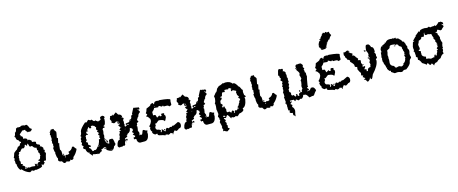

<svg xmlns="http://www.w3.org/2000/svg" viewBox="-49 -1511 5894 2469"><g transform="rotate(-15 2898.0 -277.0)"><path d="M172.4 7.8Q116.7 -7.3 74.2 -56.6H64.9Q64.9 -52.2 60.5 -52.2Q36.6 -76.7 29.3 -121.1Q29.3 -125.5 34.2 -125.5L20.5 -147V-181.6Q16.1 -181.6 16.1 -186Q16.1 -193.4 24.9 -211.9L16.1 -229Q22.5 -229.5 38.6 -284.7L69.8 -310.5Q82.5 -310.5 105.5 -349.6Q136.2 -349.6 141.1 -383.8Q158.7 -383.8 158.7 -397V-400.9Q142.1 -400.9 131.8 -431.2Q107.4 -431.2 105.5 -474.1Q96.2 -474.1 96.2 -491.7Q108.9 -491.7 114.3 -534.7Q133.3 -534.7 141.1 -582Q147.9 -582 158.7 -590.3H172.4Q176.8 -590.3 176.8 -586.4L185.5 -590.3Q194.3 -586.4 198.7 -586.4Q203.1 -599.1 225.6 -599.1Q245.1 -599.1 261.2 -590.3Q269 -594.7 279.3 -594.7Q293.9 -594.7 314.9 -539.1Q335 -530.8 336.9 -521.5Q326.2 -502.9 305.7 -495.6Q297.9 -500 288.1 -500Q279.3 -495.6 274.4 -495.6Q274.4 -505.4 252.4 -521.5V-534.7Q238.8 -534.7 238.8 -539.1L230 -534.7H221.2Q216.8 -534.7 216.8 -539.1L167.5 -495.6Q176.8 -481.9 176.8 -474.1Q172.4 -474.1 172.4 -470.2Q198.7 -470.2 198.7 -439.9L194.3 -431.2Q248 -431.2 248 -400.9Q243.7 -400.9 243.7 -397H248Q255.9 -400.9 265.6 -400.9Q296.9 -381.3 296.9 -375.5V-371.1L292.5 -362.3Q346.2 -357.9 346.2 -345.2L341.3 -336.4Q341.3 -314 377 -306.6L386.2 -293.5L377 -280.8Q400.4 -280.8 417.5 -250.5L412.6 -229Q426.3 -229 426.3 -211.9L417.5 -194.3Q423.8 -194.3 430.7 -181.6V-172.9Q422.9 -154.8 408.2 -86.9H381.8Q381.8 -82.5 377 -73.7L386.2 -69.8Q378.4 -50.3 355 -35.2Q350.6 -43.5 350.6 -48.3H336.9L341.3 -30.8Q341.3 -11.7 256.8 -1L248 -4.9Q225.6 -1 225.6 3.4L198.7 -9.3Q198.7 -3.9 172.4 7.8ZM292.5 -48.3 296.9 -56.6 292.5 -65.4Q292.5 -91.3 332.5 -91.3V-95.7Q332.5 -104 314.9 -104V-117.2Q346.2 -117.2 346.2 -155.8L355 -160.2Q350.6 -181.6 350.6 -190.4Q350.6 -194.3 355 -194.3L336.9 -215.8L346.2 -233.4Q339.4 -233.4 332.5 -246.1V-276.4Q302.7 -276.4 288.1 -306.6Q274.4 -310.5 274.4 -314.9L265.6 -310.5H256.8Q248 -310.5 238.8 -354H230Q227.1 -332 216.8 -332Q210 -349.6 203.1 -349.6H194.3Q194.3 -321.3 167.5 -310.5L149.9 -314.9Q144 -314.9 114.3 -276.4Q109.9 -276.4 109.9 -280.8Q96.2 -276.4 96.2 -272Q100.6 -263.7 100.6 -259.3Q91.8 -259.3 83 -233.4L87.4 -224.6L78.6 -207.5Q78.6 -203.1 83 -203.1Q78.6 -181.6 78.6 -172.9L87.4 -160.2V-134.3L83 -125.5Q109.9 -120.1 109.9 -112.8Q100.6 -111.3 100.6 -104V-99.6Q131.8 -87.9 131.8 -65.4Q123 -64 123 -56.6Q124.5 -48.3 131.8 -48.3Q155.3 -48.3 158.7 -61L181.2 -52.2L212.4 -56.6L252.4 -52.2Q253.9 -61 261.2 -61L256.8 -69.8V-82.5H261.2Q283.7 -48.3 292.5 -48.3ZM136.7 -51.8 132.3 -60.5 141.1 -64.9H145.5V-60.5Q145.5 -51.8 136.7 -51.8ZM290.5 -52.7Q281.2 -56.6 269.5 -74.2L273.9 -77.6Q287.6 -73.2 293 -57.6Z M572.3 -455.1Q576.7 -455.1 585.4 -450.7L596.2 -455.1Q604.5 -450.7 608.9 -450.7V-446.3L605 -437.5Q612.3 -437.5 630.9 -406.7Q630.9 -394.5 617.7 -331.5L630.9 -322.8Q617.7 -266.6 617.7 -261.2L630.9 -252.4Q622.1 -240.2 617.7 -175.3Q630.9 -155.3 630.9 -148.9L632.8 -96.2L667.5 -78.6Q668.9 -87.4 676.3 -87.4H680.7Q690.4 -87.4 697.8 -83Q711.9 -91.8 719.7 -91.8V-96.2L715.3 -118.2Q760.3 -127 776.4 -168H793.9Q816.4 -133.3 823.7 -133.3V-120.1Q797.9 -66.4 758.8 -36.1Q758.8 -9.8 741.2 -9.8V-5.4H728.5L715.3 -14.2H710.9Q710.9 3.4 697.8 3.4H689.5L659.2 -5.4Q654.8 7.8 632.8 7.8H628.4Q621.1 7.8 602.5 -22.9Q568.8 -22.9 559.1 -44.9L563.5 -76.2Q551.8 -76.2 546.4 -142.1L550.8 -150.9Q540.5 -167 537.6 -216.8Q541 -216.8 550.8 -230.5L546.4 -239.3L550.8 -270Q542 -270 542 -278.8L546.4 -305.2L542 -314Q550.8 -328.6 550.8 -340.3V-344.7Q550.8 -355 546.4 -362.3Q550.8 -371.1 550.8 -375.5L542 -393.6Q555.7 -428.7 572.3 -450.7ZM644.5 -113.8 654.8 -100.6 646 -96.2 639.6 -99.6ZM659.2 -72.3 654.8 -63.5V-59.6H659.2Q667.5 -59.6 667.5 -67.9ZM569.8 -454.1 571.3 -450.7Q562 -439.5 550.8 -416.5H543.5Z M1265.6 12.7 1269.5 -2.9 1246.1 -2.4 1250 12.7Q1193.8 -8.8 1193.8 -23.4L1197.8 -46.4Q1184.6 -55.2 1173.8 -55.2Q1145 -37.1 1129.9 -37.1L1133.8 -28.3V-14.6Q1117.2 -14.6 1094.2 8.3H1089.8Q1085.9 8.3 1085.9 3.4L1078.1 8.3H1069.8V-1L1062 3.4L1042 -1V3.4Q1028.8 -5.4 1018.1 -5.4H1010.3Q1010.3 8.3 1002 8.3H998Q998 -2.9 966.3 -30.8L974.1 -28.3L978 -37.1Q943.4 -37.1 934.1 -96.2Q918.5 -96.2 910.2 -114.3V-118.7Q910.2 -127.9 922.4 -127.9V-132.3L902.3 -159.7Q914.6 -177.2 914.6 -187Q906.2 -187 906.2 -195.8L909.7 -195.3L903.3 -205.6L906.2 -205.1Q907.7 -214.4 914.6 -214.4L910.2 -236.8Q910.2 -239.3 926.3 -259.3L911.6 -278.3L927.2 -267.1L918.5 -277.8Q935.5 -290 938.5 -332Q948.7 -366.7 1018.1 -427.2Q1031.2 -427.2 1038.1 -422.9L1065.9 -450.2L1094.2 -436.5Q1101.1 -440.9 1109.9 -440.9Q1129.9 -413.6 1138.2 -413.6L1157.7 -418.5Q1157.7 -412.1 1186 -395.5Q1198.7 -404.8 1206.1 -404.8Q1206.1 -400.4 1210 -400.4Q1210 -409.2 1221.7 -409.2V-436.5Q1221.7 -448.2 1253.9 -454.6Q1277.8 -443.8 1277.8 -436.5V-418.5Q1273.4 -418.5 1265.6 -413.6L1269.5 -404.8L1272 -413.1Q1269.5 -323.2 1233.9 -323.2V-318.4Q1245.6 -318.4 1245.6 -309.6L1247.6 -310.1Q1245.6 -295.9 1237.8 -295.9Q1230 -300.3 1225.6 -300.3Q1213.9 -285.6 1213.9 -277.8Q1213.9 -272.9 1217.8 -264.2Q1213.9 -232.9 1210 -223.1L1213.9 -200.7Q1206.1 -171.4 1206.1 -168.9L1245.6 -114.3Q1237.8 -112.8 1237.8 -105.5L1241.7 -82.5H1245.6Q1253.9 -82.5 1257.8 -127.9L1269.5 -137.2H1281.7Q1285.6 -137.2 1285.6 -132.3L1293.5 -137.2H1297.9Q1316.4 -137.2 1321.8 -73.7Q1325.7 -73.7 1325.7 -68.8Q1325.7 -43.5 1301.8 -37.1Q1293.5 -6.8 1265.6 12.7ZM1034.2 -46.4Q1042 -46.4 1042 -55.2Q1049.8 -50.8 1054.2 -50.8Q1075.2 -50.8 1094.2 -86.9L1102.1 -82.5L1122.1 -86.9V-91.8L1113.8 -105.5Q1133.8 -145 1133.8 -168.9Q1140.6 -173.3 1153.8 -173.3V-182.6L1146 -195.8L1153.8 -209.5V-223.1Q1142.1 -223.1 1142.1 -232.4Q1146 -241.2 1146 -246.1H1149.9L1157.7 -241.2V-250.5Q1157.7 -253.4 1138.2 -272.9V-277.8Q1149.9 -277.8 1149.9 -286.6Q1143.6 -286.6 1133.8 -304.7Q1133.8 -312.5 1142.1 -332Q1132.8 -332 1122.1 -355Q1111.8 -355 1102.1 -363.8H1078.1V-359.4Q1082 -350.6 1082 -345.7Q1072.3 -336.4 1065.9 -336.4Q1050.3 -336.4 1050.3 -359.4Q1040.5 -359.4 1026.4 -332Q1018.1 -330.6 1018.1 -323.2Q1023.9 -323.2 1030.3 -309.6Q1013.7 -300.3 1006.3 -300.3Q1006.3 -304.7 1002 -304.7L998 -295.9V-291.5L1014.2 -272.9V-264.2L994.1 -268.6L978 -250.5Q978 -246.1 982.4 -246.1L978 -223.1L982.4 -200.7Q976.1 -200.7 966.3 -182.6L982.4 -168.9Q982.4 -173.3 986.3 -173.3V-137.2Q1014.2 -128.9 1014.2 -118.7L990.7 -123L1014.2 -114.3Q1014.2 -105.5 1002 -105.5Q994.6 -109.9 990.2 -109.9L982.4 -96.2Q1003.4 -96.2 1018.1 -46.4ZM1011.2 -304.7 1025.9 -311 1014.6 -319.3 1008.3 -312ZM1103 -85.4 1108.4 -107.4 1119.6 -91.3V-88.4ZM1186.5 -28.3 1174.3 -36.1V-45.4L1191.4 -43ZM1263.2 12.7H1252.4L1249 -0.5L1266.1 -1ZM1235.4 -117.7 1206.1 -159.7 1205.6 -126.5 1213.4 -134.3ZM1236.3 -85.9 1231.4 -112.3 1213.9 -127.4 1208.5 -120.1Z M1431.6 -449.2H1436Q1455.6 -414.1 1461.4 -414.1Q1499.5 -407.7 1499.5 -374Q1491.2 -372.6 1491.2 -365.2V-360.8L1512.2 -356.4V-347.7L1499.5 -330.1L1503.9 -303.2Q1499.5 -294.9 1499.5 -290L1503.9 -268.1Q1499.5 -259.3 1499.5 -254.9Q1503.9 -246.1 1503.9 -241.2Q1529.3 -247.6 1529.3 -259.3Q1522.9 -259.3 1516.6 -272.5Q1516.6 -281.2 1567.4 -285.6Q1580.1 -297.4 1580.1 -312Q1613.8 -312 1613.8 -356.4L1635.3 -369.6L1630.9 -378.4L1665 -444.8L1673.3 -449.2H1677.7Q1686 -447.8 1686 -440.4Q1690.4 -440.4 1690.4 -444.8Q1715.8 -441.9 1715.8 -436L1724.1 -440.4H1728.5Q1741.2 -436 1741.2 -414.1L1728.5 -405.3Q1728.5 -411.6 1715.8 -418.5V-409.7Q1736.8 -392.1 1736.8 -374Q1703.1 -353.5 1703.1 -325.2Q1693.8 -325.2 1673.3 -285.6L1686 -259.3Q1676.3 -250 1660.6 -250V-228L1647.9 -210.4Q1656.2 -209 1656.2 -201.7Q1652.3 -159.2 1647.9 -152.8Q1652.3 -135.3 1660.6 -122.1L1647.9 -95.2L1652.3 -86.4L1660.6 -90.8H1665L1686 -86.4Q1694.3 -95.2 1707 -135.3L1715.8 -139.6H1724.1Q1745.6 -122.1 1766.6 -122.1V-113.3L1754.9 -95.2L1765.1 -97.2Q1759.3 -91.3 1759.3 -85.4Q1759.3 -81.5 1762.2 -77.6Q1750.5 6.3 1698.7 6.3H1635.3Q1601.1 -3.9 1601.1 -51.3L1592.8 -55.7Q1584.5 -51.3 1580.1 -51.3L1571.8 -64.5V-73.2Q1572.8 -82 1580.1 -82L1588.4 -77.6L1597.2 -90.8V-95.2Q1572.3 -115.7 1572.3 -122.1Q1592.8 -127.9 1592.8 -135.3Q1580.1 -135.3 1571.8 -152.8Q1571.8 -155.8 1592.8 -174.8L1584.5 -188.5Q1588.4 -188.5 1588.4 -192.9Q1575.7 -192.9 1575.7 -206.1H1554.7Q1554.7 -160.2 1507.8 -144Q1503.9 -126.5 1491.2 -126.5V-122.1H1499.5V-117.7Q1498 -107.4 1461.4 -95.2Q1465.3 -87.9 1465.3 -77.6H1469.7L1482.4 -86.4Q1491.2 -85 1491.2 -77.6V-64.5H1486.8Q1477.1 -64.5 1469.7 -68.8Q1448.7 -68.8 1444.3 -15.6Q1436 -14.2 1436 -6.8L1414.6 -11.2L1401.9 -2.4Q1392.6 -2.4 1385.3 -6.8Q1377.4 -2.4 1368.2 -2.4H1363.8Q1357.4 -2.4 1346.7 -20V-33.7Q1360.4 -99.6 1397.9 -99.6L1393.6 -108.9Q1406.2 -140.1 1406.2 -144Q1401.9 -152.8 1401.9 -157.2Q1418.9 -182.6 1418.9 -188.5Q1414.6 -196.8 1414.6 -201.7Q1432.1 -210.4 1439.9 -210.4V-214.8Q1423.3 -214.8 1423.3 -223.6L1444.3 -245.6Q1444.3 -250 1423.3 -276.9Q1423.3 -290 1448.7 -290Q1444.3 -298.8 1444.3 -303.2L1436 -298.8Q1418.9 -305.7 1418.9 -312Q1427.2 -326.7 1427.2 -334.5H1406.2Q1390.6 -320.8 1376.5 -320.8Q1349.1 -332.5 1346.7 -343.3Q1348.1 -352.1 1355.5 -352.1Q1338.4 -378.4 1338.4 -387.2Q1351.1 -409.7 1351.1 -422.9H1380.9V-431.6H1389.2V-418.5ZM1495.6 -371.1 1499.5 -372.1 1502.4 -360.4 1494.6 -361.8ZM1431.6 -316.4H1444.3V-325.2H1439.9Q1431.6 -324.2 1431.6 -316.4ZM1584.5 -303.2V-298.8H1592.8V-303.2ZM1542 -268.1 1537.6 -259.3V-254.9H1554.7V-263.7Q1550.3 -263.7 1542 -268.1ZM1448.7 -254.9V-245.6H1452.6V-254.9ZM1491.2 -214.8V-210.4H1499.5V-214.8ZM1459.5 -53.2H1467.8V-44.4Q1459.5 -44.4 1459.5 -53.2ZM1651.9 -95.7 1662.6 -113.3 1665 -99.6 1653.8 -91.8Z M2077.6 13.2 2068.4 8.8 2072.8 0V-4.4Q2060.1 -4.4 2045.4 -13.7Q2045.4 -4.4 2013.2 4.4Q2013.2 -4.4 1981 -8.8Q1981 0 1971.7 0Q1958 -10.3 1893.6 -22.5Q1893.6 -26.9 1879.4 -31.2L1884.3 -40V-44.4Q1879.4 -44.4 1870.1 -48.8Q1862.3 -44.4 1852.1 -44.4Q1819.8 -61 1819.8 -84.5L1824.2 -93.3Q1809.6 -93.3 1805.7 -137.7Q1814.9 -137.7 1814.9 -146.5L1805.7 -160.2V-168.9Q1829.1 -188 1842.8 -226.6V-253.4Q1819.3 -293.5 1805.7 -293.5H1801.3V-302.2L1819.8 -319.8L1805.7 -337.4V-342.3Q1819.8 -356.4 1829.1 -395.5Q1880.9 -414.6 1888.7 -426.3Q1888.7 -441.4 1925.3 -444.3Q1930.2 -436.5 1930.2 -426.3H1939.5Q1939.5 -444.3 1962.4 -457.5Q1966.8 -457.5 1966.8 -453.1L1976.1 -457.5Q1991.7 -457.5 1999 -453.1Q2001.5 -453.1 2017.6 -457.5Q2155.8 -445.3 2155.8 -426.3L2150.9 -404.3V-364.3Q2150.9 -352.5 2118.7 -346.7Q2111.3 -364.3 2086.4 -364.3H2054.2Q2045.4 -364.3 2045.4 -377.4H2040.5L2026.9 -368.7L1994.6 -386.2H1985.4Q1985.4 -373 1976.1 -373Q1971.7 -373 1925.3 -377.4Q1916.5 -354 1888.7 -333V-288.6H1911.6Q1923.3 -288.6 1930.2 -249H1934.6L1962.4 -266.6H1966.8Q1966.8 -253.4 1976.1 -253.4H1985.4Q1994.6 -253.4 1994.6 -262.2Q1989.7 -270.5 1989.7 -275.4Q1999 -275.4 1999 -284.2Q2017.6 -279.8 2031.2 -279.8V-266.6L2026.9 -257.8Q2033.2 -257.8 2040.5 -244.1V-222.2Q2022.9 -178.2 2013.2 -177.7Q2013.2 -201.2 1943.8 -209Q1936 -209 1911.6 -186.5L1897.9 -177.7L1888.7 -182.1Q1888.7 -173.3 1884.3 -173.3L1888.7 -164.6V-155.8Q1875 -138.2 1875 -128.9Q1875 -93.3 1911.6 -93.3Q1939.5 -80.1 1939.5 -75.7Q1930.2 -74.2 1930.2 -66.9V-53.2H1939.5Q1939.5 -60.5 1948.7 -71.3Q1943.8 -79.6 1943.8 -84.5H1953.1Q1961.4 -84.5 1976.1 -58.1L1989.7 -48.8Q2002.4 -83.5 2017.6 -88.9Q2036.1 -82.5 2036.1 -75.7L2063.5 -88.9Q2071.8 -84.5 2082 -84.5Q2082 -91.3 2100.6 -97.7L2109.4 -93.3L2173.8 -124.5Q2201.7 -113.3 2201.7 -84.5Q2201.7 -40 2165 -40Q2165 -35.6 2132.8 -18.1H2127.9L2105 -31.2Q2077.6 -2.4 2077.6 13.2ZM1939.5 -395.5V-399.9H1930.2V-395.5ZM1981 -63 1976.1 -80.1H1994.6L1989.7 -67.9Z M2320.3 -449.2H2324.7Q2344.2 -414.1 2350.1 -414.1Q2388.2 -407.7 2388.2 -374Q2379.9 -372.6 2379.9 -365.2V-360.8L2400.9 -356.4V-347.7L2388.2 -330.1L2392.6 -303.2Q2388.2 -294.9 2388.2 -290L2392.6 -268.1Q2388.2 -259.3 2388.2 -254.9Q2392.6 -246.1 2392.6 -241.2Q2418 -247.6 2418 -259.3Q2411.6 -259.3 2405.3 -272.5Q2405.3 -281.2 2456.1 -285.6Q2468.8 -297.4 2468.8 -312Q2502.4 -312 2502.4 -356.4L2523.9 -369.6L2519.5 -378.4L2553.7 -444.8L2562 -449.2H2566.4Q2574.7 -447.8 2574.7 -440.4Q2579.1 -440.4 2579.1 -444.8Q2604.5 -441.9 2604.5 -436L2612.8 -440.4H2617.2Q2629.9 -436 2629.9 -414.1L2617.2 -405.3Q2617.2 -411.6 2604.5 -418.5V-409.7Q2625.5 -392.1 2625.5 -374Q2591.8 -353.5 2591.8 -325.2Q2582.5 -325.2 2562 -285.6L2574.7 -259.3Q2564.9 -250 2549.3 -250V-228L2536.6 -210.4Q2544.9 -209 2544.9 -201.7Q2541 -159.2 2536.6 -152.8Q2541 -135.3 2549.3 -122.1L2536.6 -95.2L2541 -86.4L2549.3 -90.8H2553.7L2574.7 -86.4Q2583 -95.2 2595.7 -135.3L2604.5 -139.6H2612.8Q2634.3 -122.1 2655.3 -122.1V-113.3L2643.6 -95.2L2653.8 -97.2Q2647.9 -91.3 2647.9 -85.4Q2647.9 -81.5 2650.9 -77.6Q2639.2 6.3 2587.4 6.3H2523.9Q2489.7 -3.9 2489.7 -51.3L2481.4 -55.7Q2473.1 -51.3 2468.8 -51.3L2460.4 -64.5V-73.2Q2461.4 -82 2468.8 -82L2477.1 -77.6L2485.8 -90.8V-95.2Q2460.9 -115.7 2460.9 -122.1Q2481.4 -127.9 2481.4 -135.3Q2468.8 -135.3 2460.4 -152.8Q2460.4 -155.8 2481.4 -174.8L2473.1 -188.5Q2477.1 -188.5 2477.1 -192.9Q2464.4 -192.9 2464.4 -206.1H2443.4Q2443.4 -160.2 2396.5 -144Q2392.6 -126.5 2379.9 -126.5V-122.1H2388.2V-117.7Q2386.7 -107.4 2350.1 -95.2Q2354 -87.9 2354 -77.6H2358.4L2371.1 -86.4Q2379.9 -85 2379.9 -77.6V-64.5H2375.5Q2365.7 -64.5 2358.4 -68.8Q2337.4 -68.8 2333 -15.6Q2324.7 -14.2 2324.7 -6.8L2303.2 -11.2L2290.5 -2.4Q2281.2 -2.4 2273.9 -6.8Q2266.1 -2.4 2256.8 -2.4H2252.4Q2246.1 -2.4 2235.4 -20V-33.7Q2249 -99.6 2286.6 -99.6L2282.2 -108.9Q2294.9 -140.1 2294.9 -144Q2290.5 -152.8 2290.5 -157.2Q2307.6 -182.6 2307.6 -188.5Q2303.2 -196.8 2303.2 -201.7Q2320.8 -210.4 2328.6 -210.4V-214.8Q2312 -214.8 2312 -223.6L2333 -245.6Q2333 -250 2312 -276.9Q2312 -290 2337.4 -290Q2333 -298.8 2333 -303.2L2324.7 -298.8Q2307.6 -305.7 2307.6 -312Q2315.9 -326.7 2315.9 -334.5H2294.9Q2279.3 -320.8 2265.1 -320.8Q2237.8 -332.5 2235.4 -343.3Q2236.8 -352.1 2244.1 -352.1Q2227.1 -378.4 2227.1 -387.2Q2239.7 -409.7 2239.7 -422.9H2269.5V-431.6H2277.8V-418.5ZM2384.3 -371.1 2388.2 -372.1 2391.1 -360.4 2383.3 -361.8ZM2320.3 -316.4H2333V-325.2H2328.6Q2320.3 -324.2 2320.3 -316.4ZM2473.1 -303.2V-298.8H2481.4V-303.2ZM2430.7 -268.1 2426.3 -259.3V-254.9H2443.4V-263.7Q2439 -263.7 2430.7 -268.1ZM2337.4 -254.9V-245.6H2341.3V-254.9ZM2379.9 -214.8V-210.4H2388.2V-214.8ZM2348.1 -53.2H2356.4V-44.4Q2348.1 -44.4 2348.1 -53.2ZM2540.5 -95.7 2551.3 -113.3 2553.7 -99.6 2542.5 -91.8Z M2853 -457.5Q2861.8 -453.1 2866.2 -453.1L2893.6 -457.5Q2956.5 -457.5 2983.9 -417L2992.7 -421.4Q3016.1 -419.9 3046.9 -362.8Q3058.1 -362.8 3078.6 -313L3087.4 -308.6L3083 -286.1V-268.1L3087.4 -245.6H3083L3105.5 -218.3Q3094.2 -209.5 3083 -209.5L3087.4 -186.5Q3071.8 -88.4 3024.4 -78.6L3028.8 -55.7Q3015.1 -31.7 2965.8 -24.4Q2941.4 2.9 2929.7 2.9Q2915 -6.3 2907.2 -6.3Q2907.2 2.9 2897.9 2.9H2875.5L2861.8 -6.3H2857.4Q2857.4 7.3 2848.1 7.3Q2820.8 -46.9 2807.6 -46.9L2785.2 -15.1L2758.3 -19.5V-10.7Q2776.4 9.3 2776.4 11.7L2762.7 29.8L2776.4 47.9V52.2L2771.5 75.2Q2780.8 76.7 2780.8 84L2776.4 115.7Q2794.4 117.7 2794.4 129.4V133.8Q2762.7 152.8 2762.7 156.2Q2743.2 155.8 2717.3 138.2Q2709 142.6 2704.1 142.6V138.2L2712.9 124.5V120.1Q2704.1 112.3 2704.1 84H2708.5Q2708.5 70.3 2694.8 21V16.1L2708.5 -10.7Q2699.2 -10.7 2699.2 -19.5V-24.4Q2699.2 -28.8 2704.1 -28.8L2690.4 -55.7V-60.5L2704.1 -87.4Q2698.2 -142.6 2694.8 -150.9Q2699.2 -174.8 2699.2 -191.4V-213.9L2694.8 -236.3Q2707 -236.3 2712.9 -294.9Q2708.5 -313 2708.5 -326.7Q2715.3 -326.7 2740.2 -362.8Q2754.9 -362.8 2771.5 -407.7L2803.2 -435.1Q2817.4 -435.1 2843.8 -448.7Q2853 -448.7 2853 -457.5ZM2907.2 -362.8 2884.3 -367.2H2857.4V-340.3L2825.7 -344.7Q2813.5 -332 2807.6 -299.8Q2800.3 -294.9 2785.2 -294.9V-281.7H2798.8Q2798.8 -259.8 2771.5 -245.6Q2767.1 -213.4 2767.1 -209.5Q2773.4 -209.5 2789.6 -186.5V-182.1Q2771.5 -182.1 2771.5 -159.7L2794.4 -155.3V-164.1H2803.2Q2803.2 -145.5 2816.9 -119.1L2812.5 -96.7L2821.3 -78.6L2830.6 -83Q2835 -83 2835 -78.6L2843.8 -83H2848.1L2871.1 -60.5Q2871.1 -74.7 2893.6 -87.4Q2911.6 -67.4 2911.6 -64.9Q2902.3 -63.5 2902.3 -55.7V-51.3H2916Q2916 -78.6 2925.3 -78.6L2947.8 -73.7Q2947.8 -80.6 2961.4 -87.4Q2961.4 -83 2965.8 -83L2974.6 -96.7V-101.1H2965.8V-114.7Q2980 -114.7 2997.6 -159.7H3006.3L3002 -168.5Q3002 -176.8 3024.4 -200.2V-204.6L3006.3 -222.7V-227.5Q3006.3 -236.3 3020 -236.3Q2997.6 -263.7 2997.6 -268.1Q3002 -276.9 3002 -281.7Q2992.7 -281.7 2992.7 -290.5Q3002 -309.1 3002 -317.4L2965.8 -335.4H2956.5L2943.4 -326.7L2938.5 -335.4V-353.5H2947.8V-358.4Q2947.8 -364.3 2920.4 -376.5Q2914.1 -376.5 2907.2 -362.8ZM2780.8 -175.3H2789.6V-166.5Q2780.8 -166.5 2780.8 -175.3ZM2955.1 -97.7H2964.4V-93.3H2955.1ZM2753.4 -37.6 2762.7 -33.2H2785.2Q2785.2 -40.5 2767.1 -51.3Q2760.7 -51.3 2753.4 -37.6Z M3238.3 -455.1Q3242.7 -455.1 3251.5 -450.7L3262.2 -455.1Q3270.5 -450.7 3274.9 -450.7V-446.3L3271 -437.5Q3278.3 -437.5 3296.9 -406.7Q3296.9 -394.5 3283.7 -331.5L3296.9 -322.8Q3283.7 -266.6 3283.7 -261.2L3296.9 -252.4Q3288.1 -240.2 3283.7 -175.3Q3296.9 -155.3 3296.9 -148.9L3298.8 -96.2L3333.5 -78.6Q3335 -87.4 3342.3 -87.4H3346.7Q3356.4 -87.4 3363.8 -83Q3377.9 -91.8 3385.7 -91.8V-96.2L3381.3 -118.2Q3426.3 -127 3442.4 -168H3460Q3482.4 -133.3 3489.7 -133.3V-120.1Q3463.9 -66.4 3424.8 -36.1Q3424.8 -9.8 3407.2 -9.8V-5.4H3394.5L3381.3 -14.2H3377Q3377 3.4 3363.8 3.4H3355.5L3325.2 -5.4Q3320.8 7.8 3298.8 7.8H3294.4Q3287.1 7.8 3268.6 -22.9Q3234.9 -22.9 3225.1 -44.9L3229.5 -76.2Q3217.8 -76.2 3212.4 -142.1L3216.8 -150.9Q3206.5 -167 3203.6 -216.8Q3207 -216.8 3216.8 -230.5L3212.4 -239.3L3216.8 -270Q3208 -270 3208 -278.8L3212.4 -305.2L3208 -314Q3216.8 -328.6 3216.8 -340.3V-344.7Q3216.8 -355 3212.4 -362.3Q3216.8 -371.1 3216.8 -375.5L3208 -393.6Q3221.7 -428.7 3238.3 -450.7ZM3310.5 -113.8 3320.8 -100.6 3312 -96.2 3305.7 -99.6ZM3325.2 -72.3 3320.8 -63.5V-59.6H3325.2Q3333.5 -59.6 3333.5 -67.9ZM3235.8 -454.1 3237.3 -450.7Q3228 -439.5 3216.8 -416.5H3209.5Z M3606.9 -444.8Q3627.4 -440.4 3627.4 -436L3635.7 -440.4Q3643.1 -436 3651.9 -436V-418.5L3644 -405.3Q3663.1 -405.3 3676.8 -383.3V-370.1Q3676.8 -365.7 3672.4 -365.7L3680.7 -348.1Q3676.8 -323.7 3676.8 -313Q3685.1 -311.5 3685.1 -304.2L3680.7 -277.8Q3685.1 -270.5 3685.1 -255.9Q3676.8 -254.4 3676.8 -247.1V-238.3L3680.7 -216.3Q3676.8 -216.3 3668.5 -198.7L3672.4 -189.9V-181.2Q3661.6 -159.2 3656.2 -159.2L3660.2 -137.2L3656.2 -128.4Q3674.3 -110.8 3676.8 -110.8L3672.4 -88.9Q3676.8 -71.3 3689 -71.3L3697.3 -75.7Q3703.1 -75.7 3717.8 -49.3H3721.7Q3733.9 -53.7 3733.9 -58.1Q3730 -66.4 3730 -71.3L3738.3 -75.7H3742.2Q3750.5 -74.2 3750.5 -66.9V-53.7Q3758.8 -52.2 3758.8 -44.9Q3765.6 -49.3 3774.9 -49.3L3771 -58.1V-66.9Q3771 -74.2 3803.7 -88.9L3815.9 -80.1Q3815.9 -119.6 3832.5 -119.6L3828.1 -150.4V-163.6Q3834.5 -168.9 3840.3 -216.3L3836.4 -225.1V-229.5Q3850.1 -251.5 3852.5 -251.5Q3847.7 -285.6 3840.3 -295.4Q3840.3 -303.7 3848.6 -326.2Q3845.7 -339.4 3815.9 -378.9V-383.3H3824.2L3819.8 -414.1V-427.2Q3826.7 -444.8 3848.6 -444.8V-440.4L3856.9 -444.8H3889.6Q3895.5 -444.8 3914.1 -418.5V-405.3Q3914.1 -396.5 3906.2 -396.5Q3906.2 -392.1 3922.4 -370.1Q3922.4 -363.8 3910.2 -356.9L3918.5 -335Q3914.1 -326.2 3914.1 -321.8Q3919.9 -321.8 3926.8 -308.6V-286.6L3922.4 -277.8Q3930.7 -276.4 3930.7 -269Q3922.4 -245.1 3906.2 -146Q3910.2 -137.2 3910.2 -132.8Q3900.4 -124 3893.6 -124V-115.2L3910.2 -97.7V-93.3Q3910.2 -84.5 3897.9 -84.5V-75.7H3901.9Q3921.4 -75.7 3939 -106.4H3959.5Q3981.4 -106.4 3996.1 -62.5V-58.1Q3971.7 -33.2 3955.1 -5.4L3939 3.4Q3934.6 3.4 3934.6 -1Q3899.9 7.8 3889.6 7.8Q3864.3 -40.5 3844.7 -40.5Q3826.2 -40.5 3819.8 -44.9Q3819.8 -21.5 3791.5 -1L3766.6 -5.4Q3762.7 7.8 3742.2 7.8Q3728 -9.8 3713.4 -9.8Q3707.5 7.8 3701.2 7.8Q3685.1 -14.2 3685.1 -18.6Q3680.7 -18.6 3680.7 -14.2L3651.9 -18.6H3635.7L3639.6 3.4L3660.2 -1V3.4L3635.7 21V34.2Q3651.9 36.6 3651.9 47.4V51.8L3644 64.9V69.3Q3668.5 88.4 3668.5 126.5Q3656.7 169.9 3656.7 190.9Q3656.7 195.3 3657.2 198.7L3639.6 179.2Q3631.3 179.2 3631.3 170.4V144Q3600.1 144 3594.7 126.5V122.1Q3594.7 113.3 3606.9 113.3Q3606.9 106 3582.5 95.7Q3586.4 87.4 3586.4 82.5L3582.5 73.7L3586.4 64.9L3582.5 56.2Q3582.5 48.3 3585.9 21Q3577.6 21 3577.6 12.2Q3581.5 12.2 3581.5 7.8Q3569.3 7.8 3569.3 -1Q3575.2 -1 3581.5 -14.2Q3581.5 -30.8 3574.2 -80.1Q3582.5 -80.1 3582.5 -88.9V-115.2L3578.1 -146Q3585.4 -146 3590.8 -172.4Q3586.4 -180.7 3586.4 -185.5Q3594.7 -199.7 3594.7 -207.5Q3586.4 -207.5 3586.4 -216.3Q3598.6 -236.3 3598.6 -242.7Q3594.7 -251 3594.7 -255.9Q3598.6 -255.9 3606.9 -273.4Q3606.9 -285.2 3586.4 -295.4L3598.6 -326.2Q3592.8 -326.2 3586.4 -339.4V-361.3Q3574.2 -361.3 3574.2 -370.1Q3590.8 -440.4 3594.7 -440.4Q3599.1 -440.4 3606.9 -444.8ZM3806.2 -398.9H3818.4V-390.1H3806.2ZM3783.2 -115.2H3787.1Q3793 -115.2 3799.3 -102.1Q3799.3 -93.3 3791.5 -93.3Q3783.2 -93.3 3783.2 -102.1ZM3645 -15.1H3653.3V-6.3H3645ZM3881.3 -80.1V-75.7H3893.6V-84.5Q3885.7 -80.1 3881.3 -80.1Z M4331.1 13.7 4321.8 9.3 4326.2 0.5V-3.9Q4313.5 -3.9 4298.8 -13.2Q4298.8 -3.9 4266.6 4.9Q4266.6 -3.9 4234.4 -8.3Q4234.4 0.5 4225.1 0.5Q4211.4 -9.8 4147 -22Q4147 -26.4 4132.8 -30.8L4137.7 -39.6V-43.9Q4132.8 -43.9 4123.5 -48.3Q4115.7 -43.9 4105.5 -43.9Q4073.2 -60.5 4073.2 -84L4077.6 -92.8Q4063 -92.8 4059.1 -137.2Q4068.4 -137.2 4068.4 -146L4059.1 -159.7V-168.5Q4082.5 -187.5 4096.2 -226.1V-252.9Q4072.8 -293 4059.1 -293H4054.7V-301.8L4073.2 -319.3L4059.1 -336.9V-341.8Q4073.2 -356 4082.5 -395Q4134.3 -414.1 4142.1 -425.8Q4142.1 -440.9 4178.7 -443.8Q4183.6 -436 4183.6 -425.8H4192.9Q4192.9 -443.8 4215.8 -457Q4220.2 -457 4220.2 -452.6L4229.5 -457Q4245.1 -457 4252.4 -452.6Q4254.9 -452.6 4271 -457Q4409.2 -444.8 4409.2 -425.8L4404.3 -403.8V-363.8Q4404.3 -352.1 4372.1 -346.2Q4364.7 -363.8 4339.8 -363.8H4307.6Q4298.8 -363.8 4298.8 -377H4293.9L4280.3 -368.2L4248 -385.7H4238.8Q4238.8 -372.6 4229.5 -372.6Q4225.1 -372.6 4178.7 -377Q4169.9 -353.5 4142.1 -332.5V-288.1H4165Q4176.8 -288.1 4183.6 -248.5H4188L4215.8 -266.1H4220.2Q4220.2 -252.9 4229.5 -252.9H4238.8Q4248 -252.9 4248 -261.7Q4243.2 -270 4243.2 -274.9Q4252.4 -274.9 4252.4 -283.7Q4271 -279.3 4284.7 -279.3V-266.1L4280.3 -257.3Q4286.6 -257.3 4293.9 -243.7V-221.7Q4276.4 -177.7 4266.6 -177.2Q4266.6 -200.7 4197.3 -208.5Q4189.5 -208.5 4165 -186L4151.4 -177.2L4142.1 -181.6Q4142.1 -172.9 4137.7 -172.9L4142.1 -164.1V-155.3Q4128.4 -137.7 4128.4 -128.4Q4128.4 -92.8 4165 -92.8Q4192.9 -79.6 4192.9 -75.2Q4183.6 -73.7 4183.6 -66.4V-52.7H4192.9Q4192.9 -60.1 4202.1 -70.8Q4197.3 -79.1 4197.3 -84H4206.5Q4214.8 -84 4229.5 -57.6L4243.2 -48.3Q4255.9 -83 4271 -88.4Q4289.6 -82 4289.6 -75.2L4316.9 -88.4Q4325.2 -84 4335.4 -84Q4335.4 -90.8 4354 -97.2L4362.8 -92.8L4427.2 -124Q4455.1 -112.8 4455.1 -84Q4455.1 -39.6 4418.5 -39.6Q4418.5 -35.2 4386.2 -17.6H4381.3L4358.4 -30.8Q4331.1 -2 4331.1 13.7ZM4192.9 -395V-399.4H4183.6V-395ZM4234.4 -62.5 4229.5 -79.6H4248L4243.2 -67.4ZM4301.3 -752.9H4304.2Q4319.3 -740.7 4323.2 -740.7Q4337.9 -744.1 4347.7 -744.1Q4352.1 -712.9 4366.7 -697.8V-691.9Q4353 -684.6 4336.9 -658.7Q4336.9 -649.4 4325.7 -643.6Q4320.3 -646.5 4317.4 -646.5Q4314.9 -636.2 4301.3 -622.1H4293Q4260.3 -564.9 4260.3 -554.7L4256.8 -558.1L4260.3 -548.3L4246.6 -542L4208 -539.6L4192.4 -548.3L4194.8 -554.7Q4189.5 -554.7 4189.5 -561Q4194.8 -561 4194.8 -566.9Q4175.8 -580.1 4175.8 -585V-591.3Q4175.8 -597.2 4184.1 -597.2V-600.6H4178.7V-612.8Q4195.3 -664.6 4216.8 -664.6V-670.4Q4205.6 -670.4 4205.6 -676.8Q4206.5 -682.6 4211.4 -682.6H4213.9L4219.2 -679.7Q4229.5 -707 4249.5 -719.2V-728.5Q4252.9 -728.5 4271.5 -750H4276.9L4287.6 -740.7H4295.9Q4295.9 -752.9 4301.3 -752.9ZM4208 -558.1 4203.6 -550.8 4207.5 -548.3 4210.9 -558.1ZM4267.1 -559.6H4270Q4274.9 -558.6 4274.9 -553.2L4270 -550.3H4267.1ZM4297.4 -619.6 4267.6 -560.5 4263.2 -561.5 4292.5 -618.2Z M4772 -455.6H4793.5Q4811.5 -451.2 4824.2 -410.6Q4854.5 -410.6 4854.5 -352.1V-342.8Q4845.7 -341.3 4845.7 -334Q4858.9 -317.4 4858.9 -302.2L4854.5 -279.8Q4863.3 -278.3 4863.3 -270.5V-266.1Q4863.3 -259.8 4841.3 -243.7Q4845.7 -234.9 4845.7 -230Q4842.8 -161.6 4754.4 -67.4Q4734.4 -13.7 4723.6 -13.2H4719.2Q4710.9 -13.2 4710.9 -35.6H4706.5Q4706.5 -16.1 4675.8 4.9H4662.6Q4647 -31.2 4627.9 -31.2V-40H4632.3Q4640.6 -35.6 4645.5 -35.6V-40Q4645.5 -53.7 4619.1 -67.4L4632.3 -85.4Q4620.6 -85.4 4606 -94.2L4610.4 -117.2V-126Q4597.2 -139.6 4580.1 -180.2L4584.5 -211.9Q4553.7 -211.9 4553.7 -238.8H4558.1Q4554.2 -260.7 4514.6 -297.9V-306.6L4519 -315.9Q4515.1 -315.9 4492.7 -334Q4492.7 -329.1 4488.3 -329.1Q4485.4 -353 4466.8 -370.1V-392.6H4458V-415L4462.4 -437.5H4471.2Q4475.6 -437.5 4475.6 -433.1Q4492.7 -437.5 4505.9 -446.8H4519Q4532.2 -446.8 4532.2 -428.7Q4527.8 -419.9 4527.8 -415Q4570.8 -397.9 4571.3 -388.2L4558.1 -370.1Q4589.4 -370.1 4602.1 -334Q4607.9 -334 4623.5 -311V-306.6L4614.7 -293Q4649.9 -288.6 4649.9 -279.8Q4645.5 -254.9 4645.5 -243.7Q4651.9 -243.7 4658.7 -220.7Q4667 -225.6 4671.4 -225.6V-216.3Q4654.3 -216.3 4654.3 -207.5V-193.8H4658.7L4680.2 -198.2L4684.6 -189.5V-184.6Q4667 -164.6 4667 -162.1V-157.7Q4693.4 -154.8 4693.4 -144Q4689 -136.2 4689 -126H4706.5Q4706.5 -166.5 4750 -166.5Q4750 -188 4758.8 -198.2Q4758.8 -202.1 4750 -234.4Q4763.2 -234.4 4763.2 -252.4L4758.8 -274.9Q4765.1 -274.9 4772 -288.6Q4758.8 -303.2 4758.8 -311Q4767.6 -325.7 4767.6 -334Q4767.6 -345.2 4750 -383.3Q4754.4 -455.6 4772 -455.6ZM4719.2 -392.6H4741.2V-383.3Q4741.2 -374.5 4732.4 -374.5Q4726.1 -374.5 4719.2 -388.2ZM4536.6 -425.3H4545.4V-416H4536.6ZM4745.6 -291.5H4763.2L4765.6 -288.6Q4763.2 -280.8 4753.4 -275.4L4745.6 -282.7Z M5119.6 -1Q5114.3 -1 5108.9 -2.7Q5103.5 -4.4 5097.2 -6.3Q5090.8 -8.3 5083.5 -10Q5076.2 -11.7 5066.9 -11.7L5031.2 -8.3L4987.3 -37.1L4991.2 -51.3L4968.3 -55.7L4970.2 -62.5Q4970.2 -65.9 4966.8 -65.9L4961.9 -64.9Q4959 -77.6 4947.3 -88.9L4955.6 -103L4944.3 -104Q4944.3 -120.1 4941.4 -129.9Q4937 -143.6 4929.2 -157.7Q4926.3 -162.6 4926.3 -167L4926.8 -170.9Q4926.8 -181.2 4916 -202.1L4924.8 -210L4915 -211.4Q4921.9 -224.1 4921.9 -233.9L4917.5 -252.9Q4917.5 -254.4 4918.5 -255.6Q4919.4 -256.8 4920.4 -260.3Q4921.4 -263.7 4922.6 -270.3Q4923.8 -276.9 4924.3 -289.6Q4925.3 -314 4927.7 -314L4931.6 -310.1Q4932.6 -310.1 4934.6 -314.9Q4936.5 -319.8 4936.5 -326.7L4932.6 -344.2Q4935.5 -357.9 4942.9 -372.1Q4950.2 -386.2 4958 -386.2Q4961.9 -386.2 4965.8 -382.3V-393.1L5005.9 -410.6V-422.4L5016.6 -416.5Q5036.1 -443.4 5061.5 -447.3L5081.1 -448.7Q5099.1 -448.7 5107.9 -445.3L5120.6 -449.7Q5127 -443.4 5135.7 -443.4Q5144 -443.4 5155.3 -450.7Q5155.3 -431.6 5169.4 -431.6L5174.3 -432.1Q5182.6 -432.1 5188 -429.2Q5194.8 -424.8 5204.6 -412.6Q5208 -407.7 5212.9 -404.8Q5222.7 -400.4 5229.5 -377.4L5251 -367.7Q5251 -354.5 5256.6 -347.4Q5262.2 -340.3 5262.2 -335L5261.7 -330.1Q5261.7 -319.3 5275.4 -302.7L5272 -291.5L5272.5 -272L5284.2 -252.4L5285.6 -238.8Q5285.6 -222.2 5278.3 -205.6V-180.2Q5284.7 -168 5284.7 -152.8L5284.2 -145Q5256.8 -127.4 5253.9 -96.2Q5251 -64.9 5186.5 -18.1H5153.3Q5137.7 -1 5119.6 -1ZM5137.7 -69.8Q5147.5 -69.8 5158.9 -78.9Q5170.4 -87.9 5170.4 -93.3Q5170.4 -96.2 5167 -98.1Q5206.5 -116.7 5210 -166.5L5217.3 -161.6L5208 -192.9L5209 -206.5L5225.1 -199.7Q5220.7 -210.4 5210 -213.4Q5219.2 -224.1 5219.2 -235.8Q5219.2 -247.6 5210 -258.3L5210.9 -267.1Q5210.9 -275.4 5207.3 -280.3Q5203.6 -285.2 5203.6 -294.9L5204.1 -304.7Q5204.1 -312 5199 -316.2Q5193.8 -320.3 5187.3 -323.7Q5180.7 -327.1 5175 -331.3Q5169.4 -335.4 5168.5 -343.3Q5166.5 -357.9 5137.7 -361.8L5138.2 -357.4Q5138.2 -338.4 5104.5 -338.4Q5116.2 -344.2 5116.2 -349.6Q5116.2 -353 5111.8 -356Q5128.9 -357.9 5129.9 -359.9Q5129.9 -362.8 5120.1 -366.7V-373.5L5112.3 -367.7Q5100.6 -371.1 5084.5 -371.1Q5057.6 -371.1 5054.7 -353.5Q5051.8 -339.4 5044.4 -334.2Q5037.1 -329.1 5029.5 -326.4Q5022 -323.7 5016.1 -319.8Q5010.3 -315.9 5010.3 -304.7L5010.7 -304.2Q5010.7 -290 5005.9 -276.1Q5001 -262.2 5001 -255.9L5004.9 -231.9L5002 -215.3L5004.9 -194.8L5001 -151.4Q5001 -123 5026.9 -108.4Q5038.6 -106 5044.2 -100.1Q5049.8 -94.2 5053 -88.1Q5056.2 -82 5058.8 -77.4Q5061.5 -72.8 5068.4 -72.8L5104.5 -81.1Q5112.8 -81.1 5122.6 -75.4Q5132.3 -69.8 5137.7 -69.8ZM5120.6 -341.3Q5135.7 -344.2 5135.7 -359.9Q5128.4 -355 5116.7 -354.5L5120.6 -352.1Q5118.2 -344.7 5110.8 -340.3Z M5752 -497.6Q5755.9 -497.6 5755.9 -492.7Q5763.7 -497.6 5768.1 -497.6Q5794.4 -485.4 5796.4 -474.1V-455.1H5792.5L5780.3 -464.4H5772.5L5792.5 -436V-426.8Q5760.3 -400.9 5760.3 -393.6L5739.7 -388.7Q5728 -398.4 5703.6 -407.7Q5689.5 -379.4 5683.1 -379.4Q5675.3 -384.3 5670.9 -384.3V-379.4Q5695.3 -361.3 5695.3 -356V-351.1L5691.4 -341.8Q5700.7 -341.8 5711.4 -303.7Q5711.4 -298.8 5707.5 -289.6Q5711.4 -254.4 5723.6 -228Q5715.3 -211.9 5711.4 -181.2Q5715.3 -171.9 5715.3 -167L5703.6 -157.2L5707.5 -147.9V-133.8L5699.2 -119.6V-114.7L5703.6 -91.3Q5671.4 -83 5650.9 -43.9Q5608.9 -28.3 5594.2 -6.3Q5559.1 -6.3 5545.4 26.9Q5532.2 -6.3 5517.1 -6.3Q5517.1 4.4 5497.1 7.8Q5476.6 -16.6 5476.6 -24.9H5472.7L5452.1 -6.3Q5452.1 -17.1 5403.8 -43.9Q5381.8 -96.2 5363.3 -96.2L5367.2 -128.9Q5360.4 -128.9 5347.2 -143.1L5351.1 -152.8Q5347.2 -185.1 5347.2 -204.6V-209.5H5338.9V-218.8Q5340.3 -228 5347.2 -228L5342.8 -252V-275.4L5358.9 -332Q5372.1 -341.8 5379.4 -341.8V-346.2H5367.2V-351.1L5407.7 -393.6H5416L5411.6 -402.8L5468.3 -450.2Q5469.7 -440.9 5476.6 -440.9H5480.5Q5480.5 -469.2 5553.7 -469.2Q5569.3 -464.4 5585.9 -464.4L5610.4 -474.1Q5610.4 -470.2 5622.6 -460L5650.9 -464.4H5683.1V-474.1H5691.4L5687 -464.4Q5691.4 -464.4 5691.4 -460Q5708.5 -460 5743.7 -497.6ZM5525.4 -412.6Q5518.1 -365.2 5508.8 -365.2L5480.5 -370.1Q5480.5 -341.8 5436 -332Q5436 -319.3 5416 -285.2Q5416 -272.9 5423.8 -237.8Q5421.4 -213.9 5403.8 -213.9V-204.6Q5410.6 -204.6 5427.7 -195.3L5423.8 -171.4Q5427.7 -162.6 5427.7 -157.2H5423.8Q5423.8 -122.6 5472.7 -110.4V-105.5L5468.3 -82H5472.7Q5502.4 -82 5529.3 -67.9Q5563.5 -77.1 5569.8 -77.1Q5569.8 -72.3 5573.7 -72.3Q5583.5 -105.5 5589.8 -105.5H5598.1V-91.3H5614.3Q5614.3 -112.3 5630.4 -133.8V-138.7L5626.5 -147.9Q5639.6 -157.2 5646.5 -157.2L5634.8 -176.3Q5634.8 -183.6 5658.7 -199.7Q5658.7 -247.1 5638.7 -266.1Q5642.6 -272.5 5642.6 -289.6Q5636.2 -289.6 5626.5 -308.6Q5630.4 -317.9 5630.4 -322.8Q5619.1 -342.8 5614.3 -374.5Q5591.3 -374.5 5569.8 -384.3Q5562.5 -379.4 5553.7 -379.4H5541.5Q5535.6 -379.4 5529.3 -393.6V-402.8L5533.2 -412.6ZM5648.4 -245.1Q5656.2 -229 5656.2 -201.2L5649.4 -197.3Z"/></g></svg>

Font: Truetypewriter PolyglOTT
Style: Regular
Weight: 400
Designer: Sergey Beatoff a.k.a. Sam_T
Version: Version 3.76